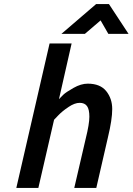

<svg xmlns="http://www.w3.org/2000/svg" viewBox="-20 -921 650 941"><path d="M410 -511Q471 -511 500.5 -474.5Q530 -438 530 -386.5Q530 -335 509 -248L452 0H344L400 -241Q418 -313 418 -349Q418 -385 406.5 -401Q395 -417 370.5 -417Q346 -417 315.5 -396.5Q285 -376 265 -355L245 -334L168 0H60L223 -708H331L269 -435Q277 -444 290 -456.5Q303 -469 340 -490Q377 -511 410 -511ZM281 -755 451 -901H514L610 -755H511L473 -821L396 -755Z"/></svg>

Font: Titillium Web SemiBold
Style: Italic
Weight: 600
Italic angle: -13°
Version: Version 1.002;PS 57.000;hotconv 1.0.70;makeotf.lib2.5.55311